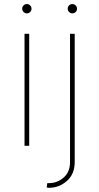

<svg xmlns="http://www.w3.org/2000/svg" viewBox="-20 -710 483 935"><path d="M88.1 0ZM122.2 0H99.4V-545.5H122.2ZM110.8 -644.9Q101.6 -644.9 94.8 -651.6Q88.1 -658.4 88.1 -667.6Q88.1 -676.8 94.8 -683.6Q101.6 -690.3 110.8 -690.3Q120 -690.3 126.8 -683.6Q133.5 -676.8 133.5 -667.6Q133.5 -658.4 126.8 -651.6Q120 -644.9 110.8 -644.9ZM218.8 204.5Q212.7 204.5 207.4 203.1L210.2 181.8H218.8Q258.9 181.8 290.1 154.5Q321 127.5 321 79.5V-545.5H343.8V79.5Q343.8 137.4 306.1 170.8Q268.5 204.5 218.8 204.5ZM332.4 -644.9Q323.2 -644.9 316.4 -651.6Q309.7 -658.4 309.7 -667.6Q309.7 -676.8 316.4 -683.6Q323.2 -690.3 332.4 -690.3Q341.6 -690.3 348.4 -683.6Q355.1 -676.8 355.1 -667.6Q355.1 -658.4 348.4 -651.6Q341.6 -644.9 332.4 -644.9Z"/></svg>

Font: Linik Sans Thin
Style: Regular
Weight: 100
Designer: Fonts by Rasmus Andersson / Changes by Cristiano Sobral with parts from Marc Monis
Foundry: rsms
Version: Version 3.020; ttfautohint (v1.6)